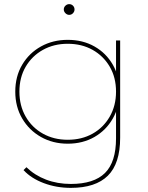

<svg xmlns="http://www.w3.org/2000/svg" viewBox="-20 -713 717 930"><path d="M323 197Q253 197 192 174Q131 151 94 111L108 97Q148 136 203 157Q258 178 323 178Q435 178 488.5 125Q542 72 542 -43V-209L552 -269L542 -329V-517H562V-46Q562 79 502.5 138Q443 197 323 197ZM308 -17Q236 -17 178.5 -49.5Q121 -82 87.5 -139Q54 -196 54 -269Q54 -343 87.5 -399.5Q121 -456 178.5 -488Q236 -520 308 -520Q381 -520 437.5 -488Q494 -456 526.5 -399.5Q559 -343 559 -269Q559 -196 526.5 -139Q494 -82 437.5 -49.5Q381 -17 308 -17ZM308 -36Q376 -36 428.5 -65.5Q481 -95 511.5 -148Q542 -201 542 -269Q542 -338 511.5 -390Q481 -442 428.5 -471.5Q376 -501 308 -501Q241 -501 188 -471.5Q135 -442 104.5 -390Q74 -338 74 -269Q74 -201 104.5 -148Q135 -95 188 -65.5Q241 -36 308 -36ZM315 -641Q305 -641 297 -649Q289 -657 289 -667Q289 -678 297 -685.5Q305 -693 315 -693Q326 -693 333.5 -685.5Q341 -678 341 -667Q341 -657 333.5 -649Q326 -641 315 -641Z"/></svg>

Font: Montserrat Alternates Thin
Style: Regular
Weight: 100
Designer: Julieta Ulanovsky
Foundry: Julieta Ulanovsky
Version: Version 9.000